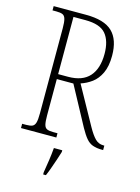

<svg xmlns="http://www.w3.org/2000/svg" viewBox="-137 -790 792 1086"><g transform="rotate(15 259.5 -246.5)"><path d="M38 0V-25H61Q85 -25 97.5 -30.5Q110 -36 115 -53.5Q120 -71 120 -108V-606Q120 -642 115 -660Q110 -678 97.5 -683.5Q85 -689 61 -689H38V-714H227Q335 -714 382.5 -668Q430 -622 430 -528Q430 -466 411 -426Q392 -386 362 -364Q332 -342 298 -331L421 -109Q445 -66 465 -46Q485 -26 513 -26H519V0H514Q480 0 458 -8Q436 -16 419 -36Q402 -56 382 -92L259 -320H162V-108Q162 -71 166.5 -53.5Q171 -36 183.5 -30.5Q196 -25 220 -25H245V0ZM220 -349Q304 -349 345 -395Q386 -441 386 -527Q386 -603 352 -643.5Q318 -684 232 -684H162V-349ZM227 208Q233 172 238.5 135Q244 98 247 61H296V71Q290 92 280.5 119.5Q271 147 261.5 174Q252 201 243 221H227Z"/></g></svg>

Font: Noto Serif Sinhala Condensed ExtraLight
Style: Regular
Weight: 200
Width: 3
Designer: Jelle Bosma - Monotype Design Team
Foundry: Monotype Imaging Inc.
Version: Version 2.007; ttfautohint (v1.8.4.7-5d5b)